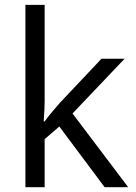

<svg xmlns="http://www.w3.org/2000/svg" viewBox="-20 -780 565 800"><path d="M166 -273.9Q187 -303.7 230 -352.1L402.8 -535.2H499L282.2 -307.1L514.2 0H416L227.1 -252.9L166 -200.2V0H85.9V-759.8H166V-356.9Q166 -330.1 162.1 -273.9Z"/></svg>

Font: f01136030
Style: Regular
Weight: 400
Foundry: Ascender Corporation
Version: Version 1.10